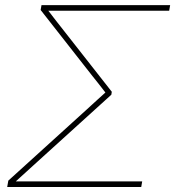

<svg xmlns="http://www.w3.org/2000/svg" viewBox="-20 -748 701 768"><path d="M8.8 0 13.2 -25.4 328.6 -311.5Q338.9 -320.8 348.9 -330.1Q358.9 -339.4 368.9 -348.4Q378.9 -357.4 389.2 -366.7Q399.4 -376 409.7 -385.3L407.2 -370.6Q397.9 -382.8 388.4 -395Q378.9 -407.2 369.4 -419.2Q359.9 -431.2 350.1 -443.4L142.6 -708L146 -727.5H660.6L656.7 -705.1H237.3Q218.8 -705.1 200 -705.1Q181.2 -705.1 162.6 -705.1L167.5 -712.4Q174.3 -704.1 180.7 -695.6Q187 -687 193.6 -678.7Q200.2 -670.4 206.5 -662.1L427.2 -380.9L425.3 -369.1L110.8 -84Q98.6 -72.8 85.9 -61.3Q73.2 -49.8 60.5 -38.3Q47.9 -26.9 35.2 -15.1L32.7 -22.5Q55.7 -22.5 78.6 -22.5Q101.6 -22.5 124 -22.5H548.8L544.9 0Z"/></svg>

Font: Inter 24pt Thin
Style: Italic
Weight: 250
Italic angle: -9.3988°
Version: Version 4.001;git-66647c0bb